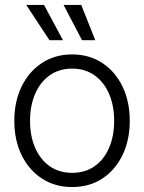

<svg xmlns="http://www.w3.org/2000/svg" viewBox="-20 -755 590 786"><path d="M275.4 10.7Q205.1 10.7 151.9 -23.9Q98.6 -58.6 68.6 -119.9Q38.6 -181.2 38.6 -260.3Q38.6 -339.8 68.6 -401.1Q98.6 -462.4 151.9 -497.3Q205.1 -532.2 275.4 -532.2Q345.2 -532.2 398.4 -497.3Q451.7 -462.4 481.4 -401.1Q511.2 -339.8 511.2 -260.3Q511.2 -181.2 481.4 -119.9Q451.7 -58.6 398.7 -23.9Q345.7 10.7 275.4 10.7ZM275.4 -47.4Q328.6 -47.4 367.2 -74.5Q405.8 -101.6 426.5 -149.7Q447.3 -197.8 447.3 -260.3Q447.3 -322.8 426.5 -370.8Q405.8 -418.9 367.2 -446.5Q328.6 -474.1 275.4 -474.1Q222.2 -474.1 183.6 -446.8Q145 -419.4 124 -371.1Q103 -322.8 103 -260.3Q103 -197.8 124 -149.7Q145 -101.6 183.6 -74.5Q222.2 -47.4 275.4 -47.4ZM315.9 -590.3 240.2 -734.9H312.5L370.1 -590.3ZM182.6 -590.3 87.4 -734.9H160.2L237.8 -590.3Z"/></svg>

Font: Inter 28pt Light
Style: Regular
Weight: 300
Designer: Rasmus Andersson
Foundry: rsms
Version: Version 4.001;git-66647c0bb